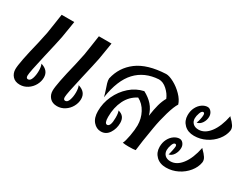

<svg xmlns="http://www.w3.org/2000/svg" viewBox="-62 -822 1472 1161"><g transform="rotate(30 674.5 -241.5)"><path d="M36 -61Q36 -105 76 -267L93 -346Q97 -371 103 -410.5Q109 -450 114 -485H202L196 -447Q187 -390 183 -368Q174 -323 149 -216Q119 -87 119 -64Q119 -45 132 -45Q148 -45 156 -68.5Q164 -92 164 -122Q164 -151 156 -168Q211 -152 211 -102Q211 -75 197 -49.5Q183 -24 158.5 -8Q134 8 105 8Q72 8 54 -12Q36 -32 36 -61ZM296 -61Q296 -105 336 -267L353 -346Q357 -371 363 -410.5Q369 -450 374 -485H462L456 -447Q447 -390 443 -368Q434 -323 409 -216Q379 -87 379 -64Q379 -45 392 -45Q408 -45 416 -68.5Q424 -92 424 -122Q424 -151 416 -168Q471 -152 471 -102Q471 -75 457 -49.5Q443 -24 418.5 -8Q394 8 365 8Q332 8 314 -12Q296 -32 296 -61Z M996 -367Q980 -343 963 -285Q946 -227 936 -167Q917 -57 911 0Q898 3 862 3Q838 3 821 0Q830 -16 838 -60.5Q846 -105 846 -135Q846 -182 824.5 -222.5Q803 -263 765 -283Q716 -258 691 -207.5Q666 -157 666 -91Q666 -46 684 -46Q708 -46 708 -109Q708 -143 701 -156Q748 -145 748 -95Q748 -55 727.5 -23.5Q707 8 671 8Q640 8 617.5 -18Q595 -44 595 -91Q595 -147 619 -199Q643 -251 684.5 -287.5Q726 -324 778 -335Q816 -315 840.5 -287.5Q865 -260 876 -220Q883 -269 892 -302Q901 -335 916 -361Q904 -391 876.5 -416Q849 -441 819 -441Q722 -435 663 -372Q604 -309 585 -181Q582 -195 572 -225Q565 -244 559.5 -263Q554 -282 555 -295Q574 -381 643.5 -433Q713 -485 841 -491Q863 -491 896.5 -473Q930 -455 958.5 -426Q987 -397 996 -367Z M1077 -341Q1077 -371 1089 -394.5Q1101 -418 1120 -431Q1139 -444 1158 -444Q1173 -444 1184 -430Q1195 -416 1195 -397Q1195 -373 1181.5 -352.5Q1168 -332 1147 -328Q1152 -340 1156 -358Q1160 -376 1160 -388Q1160 -404 1150 -404Q1139 -404 1131.5 -383Q1124 -362 1124 -346Q1124 -324 1138 -310.5Q1152 -297 1177 -297Q1220 -297 1254 -341Q1288 -385 1304 -464L1309 -458Q1329 -439 1340 -422Q1351 -405 1348 -387Q1342 -352 1316.5 -320.5Q1291 -289 1253 -270Q1215 -251 1172 -251Q1129 -251 1103 -276.5Q1077 -302 1077 -341ZM1026 -90Q1026 -120 1038 -143.5Q1050 -167 1069 -180Q1088 -193 1107 -193Q1122 -193 1132.5 -180Q1143 -167 1143 -149Q1143 -124 1130 -102.5Q1117 -81 1096 -77Q1100 -88 1104.5 -110Q1109 -132 1109 -139Q1109 -153 1099 -153Q1088 -153 1080.5 -132Q1073 -111 1073 -95Q1073 -73 1087 -59.5Q1101 -46 1126 -46Q1169 -46 1203 -90Q1237 -134 1253 -213L1258 -207Q1278 -188 1289 -171Q1300 -154 1297 -136Q1291 -101 1265.5 -69.5Q1240 -38 1202 -19Q1164 0 1121 0Q1078 0 1052 -25.5Q1026 -51 1026 -90Z"/></g></svg>

Font: Charmonman
Style: Bold
Weight: 700
Designer: Ekaluck Peanpanawate
Foundry: Cadson Demak Co.,Ltd.
Version: Version 1.000; ttfautohint (v1.6)